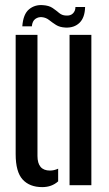

<svg xmlns="http://www.w3.org/2000/svg" viewBox="-20 -739 436 766"><path d="M42.5 -124V-600H129.5V-117Q129.5 -58.5 179.5 -58.5Q195.5 -58.5 212 -66V-15.5Q186.5 7.5 148.5 7.5Q98 7.5 70.2 -23Q42.5 -53.5 42.5 -124ZM257.5 0V-600H344.5V0ZM281 -711H319.5Q318.5 -668.5 297.2 -648Q276 -627.5 241.5 -629Q218.5 -630 203.5 -639.5Q188.5 -649 176 -659Q163.5 -669 147.5 -670.5Q133 -672 121 -663.5Q109 -655 107 -634H69Q72.5 -682.5 95.8 -701.8Q119 -721 151 -718.5Q175.5 -717 190 -707Q204.5 -697 216 -687.2Q227.5 -677.5 243 -677Q261 -675.5 271 -685.5Q281 -695.5 281 -711Z"/></svg>

Font: Big Shoulders Stencil Display SemiBold
Style: Regular
Weight: 600
Designer: Patric King
Foundry: XO Type Co
Version: Version 1.000